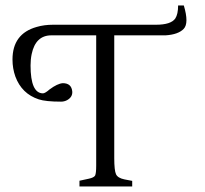

<svg xmlns="http://www.w3.org/2000/svg" viewBox="-20 -670 737 690"><path d="M89.8 -434.6Q89.8 -335 134.3 -334.5Q142.1 -334.5 158.7 -349.1Q186.5 -369.6 205.6 -371.1Q236.8 -371.1 239.7 -341.3Q241.2 -321.3 221.2 -310.1Q210.9 -304.7 199.7 -304.7Q144 -304.7 119.1 -313Q58.1 -333 35.2 -395Q24.9 -423.8 24.9 -456.1Q24.9 -548.8 111.8 -573.2Q138.7 -581.1 170.4 -581.1H540.5Q594.2 -581.1 609.9 -603.5Q620.1 -619.1 620.1 -650.4H640.6Q659.7 -586.4 640.1 -566.2Q620.6 -545.9 575.2 -543H390.6V-102.1Q390.6 -57.1 397 -43.7Q403.3 -30.3 426.8 -25.4L455.1 -20V0H265.6V-20.5L299.3 -27.8Q317.4 -31.7 321.8 -39.1Q325.7 -47.4 325.7 -74.7V-543H164.6Q107.9 -543 93.8 -475.6Q89.8 -456.5 89.8 -434.6Z"/></svg>

Font: Lancelot
Style: Regular
Weight: 400
Designer: Marion Kadi
Foundry: Marion Kadi, Anton Koovit
Version: 1.004